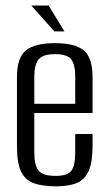

<svg xmlns="http://www.w3.org/2000/svg" viewBox="-20 -658 387 687"><path d="M180.9 8.7Q130.7 8.7 99.9 -2.8Q69.1 -14.3 54.9 -45.2Q40.7 -76 40.7 -135.1V-381.5Q40.7 -451.8 72.5 -477.7Q104.3 -503.6 176.6 -503.6Q248.2 -503.6 279.7 -477.7Q311.2 -451.8 311.2 -381.5V-253.7H102.7V-114.1Q102.7 -66.5 118 -47.5Q133.3 -28.6 179.5 -28.6Q220.9 -28.6 235.1 -46.8Q249.2 -65.1 249.2 -114.1V-178.5H311.2V-136.1Q311.2 -78.2 297.3 -46.6Q283.4 -15 254.7 -3.1Q226.1 8.7 180.9 8.7ZM102.7 -286.5H249.2V-383.7Q249.2 -426.3 235.1 -445.3Q220.9 -464.3 176.6 -464.3Q133.3 -464.3 118 -445.3Q102.7 -426.3 102.7 -383.7ZM174.5 -545.7 92 -638.2H154L210.5 -545.7Z"/></svg>

Font: Alumni Sans Thin
Style: Regular
Weight: 100
Designer: Robert E. Leuschke
Foundry: Robert E. Leuschke
Version: Version 1.018